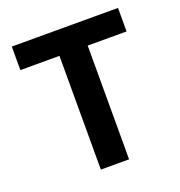

<svg xmlns="http://www.w3.org/2000/svg" viewBox="-118 -739 787 840"><g transform="rotate(-20 275.0 -319.5)"><path d="M341.5 0H210V-614.5H341.5ZM522.5 -529.5H28V-639H522.5Z"/></g></svg>

Font: Anek Devanagari SemiBold
Style: Regular
Weight: 600
Designer: Kailash Malviya (Devanagari) & Yesha Goshar (Latin)
Foundry: Ek Type
Version: Version 1.003